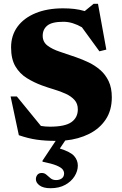

<svg xmlns="http://www.w3.org/2000/svg" viewBox="-20 -729 642 1014"><path d="M247 265Q209 265 189.2 250.5Q169.5 236 169.5 217.5Q169.5 204.5 177.2 194.5Q185 184.5 200.5 184.5Q215 184.5 225.2 193.8Q235.5 203 247 212.5Q258.5 222 276 222Q294.5 222 306.5 213Q318.5 204 318.5 187Q318.5 176 310.8 165.8Q303 155.5 278.8 145.2Q254.5 135 204.5 125V119.5L274 15Q218 15 173.2 8.5Q128.5 2 79.5 -15L36 -219.5H69L196 -64Q218 -60 243.5 -60Q323.5 -60 357.2 -84Q391 -108 391 -151.5Q391 -181.5 373.5 -201Q356 -220.5 327.8 -233.5Q299.5 -246.5 266 -256.5Q232.5 -266.5 201 -278Q159 -293.5 121.8 -316.5Q84.5 -339.5 61.5 -378.2Q38.5 -417 38.5 -479Q38.5 -541.5 72.2 -587.8Q106 -634 167.8 -659.5Q229.5 -685 313 -685Q344.5 -685 372.5 -681.8Q400.5 -678.5 427.5 -670.5L474.5 -709H497.5L541.5 -467L505 -458L412.5 -585Q389.5 -598.5 364.8 -606.2Q340 -614 315 -614Q254.5 -614 230 -594Q205.5 -574 205.5 -540Q205.5 -507.5 230.8 -488.2Q256 -469 296.2 -455.8Q336.5 -442.5 381 -427Q414.5 -415.5 448 -399.5Q481.5 -383.5 509.2 -359.5Q537 -335.5 553.8 -300.2Q570.5 -265 570.5 -215Q570.5 -146 538.2 -97.8Q506 -49.5 450.5 -21.8Q395 6 324.5 13L296 55.5Q352.5 73 371.8 95.2Q391 117.5 391 145.5Q391 174 374 201.5Q357 229 324.8 247Q292.5 265 247 265Z"/></svg>

Font: Newsreader 16pt ExtraBold
Style: Regular
Weight: 800
Designer: Hugues Gentile
Foundry: Production Type
Version: Version 1.003; ttfautohint (v1.8.3)